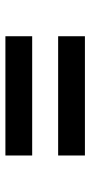

<svg xmlns="http://www.w3.org/2000/svg" viewBox="168 -647 334 710"><g transform="rotate(-90 335.0 -292.0)"><path d="M115 -340V-439H556V-340ZM115 -145V-244H556V-145Z"/></g></svg>

Font: Gabarito Medium
Style: Regular
Weight: 500
Designer: Leandro Assis / Alvaro Franca / Felipe Casaprima
Foundry: Naipe Foundry
Version: Version 1.000